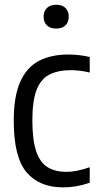

<svg xmlns="http://www.w3.org/2000/svg" viewBox="-20 -781 410 810"><path d="M246.5 9.5Q146 9.5 92 -54.2Q38 -118 38 -271Q38 -374 65 -435.2Q92 -496.5 143.5 -523.8Q195 -551 268.5 -551Q290 -551 313 -548.5Q336 -546 358.5 -540.5V-475Q336 -480.5 315 -482.8Q294 -485 279.5 -485Q224 -485 187.8 -466Q151.5 -447 134 -401Q116.5 -355 116.5 -273.5Q116.5 -190 132.8 -142.5Q149 -95 181 -75.5Q213 -56 261 -56Q281.5 -56 305.5 -60.8Q329.5 -65.5 358.5 -75.5V-10Q329.5 0 301.5 4.8Q273.5 9.5 246.5 9.5ZM217 -660.5Q191.5 -660.5 177.8 -674Q164 -687.5 164 -710.5Q164 -733.5 177.8 -747.2Q191.5 -761 217 -761Q242.5 -761 256.2 -747.2Q270 -733.5 270 -710.5Q270 -687.5 256.2 -674Q242.5 -660.5 217 -660.5Z"/></svg>

Font: Encode Sans Cnd
Style: Regular
Weight: 400
Width: 3
Designer: Multiple Designers
Foundry: Impallari Type
Version: Version 3.002; ttfautohint (v1.8.3) -l 8 -r 50 -G 200 -x 14 